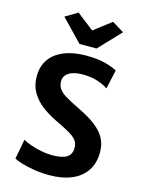

<svg xmlns="http://www.w3.org/2000/svg" viewBox="-144 -1074 872 1165"><g transform="rotate(15 292.0 -491.5)"><path d="M284 8Q232.5 8 186.5 0.5Q140.5 -7 107 -17.5Q73.5 -28 59.5 -36.5L83 -160.5Q101.5 -149.5 131.8 -138.8Q162 -128 198.5 -120.8Q235 -113.5 272 -113.5Q331.5 -113.5 360.5 -132Q389.5 -150.5 389.5 -191.5Q389.5 -220.5 373.5 -240.2Q357.5 -260 323.2 -279Q289 -298 234.5 -324Q188 -346.5 147 -377.5Q106 -408.5 80.5 -451.5Q55 -494.5 55 -552Q55 -604 75.2 -641.8Q95.5 -679.5 131 -703.8Q166.5 -728 213.2 -739.5Q260 -751 313.5 -751Q390.5 -751 440 -736.5Q489.5 -722 509 -709.5L482.5 -590.5Q459 -607.5 417.5 -621.2Q376 -635 322.5 -635Q287 -635 260.8 -626.5Q234.5 -618 220 -601.8Q205.5 -585.5 205.5 -562Q205.5 -534 219.2 -514.2Q233 -494.5 263 -476.2Q293 -458 341 -434.5Q384.5 -414 421.5 -391.8Q458.5 -369.5 486.5 -343Q514.5 -316.5 530 -282.5Q545.5 -248.5 545.5 -204.5Q545.5 -137.5 514 -89.8Q482.5 -42 423.8 -17Q365 8 284 8ZM255 -808.5 123.5 -945 200.5 -991 308 -907.5 417 -991 492 -945.5 362 -808.5Z"/></g></svg>

Font: Koeln Type Sans
Style: Bold
Weight: 700
Designer: Eben Sorkin
Foundry: Eben Sorkin
Version: Version 2.001